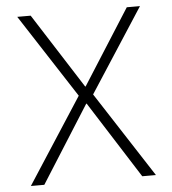

<svg xmlns="http://www.w3.org/2000/svg" viewBox="-52 -778 741 826"><g transform="rotate(-5 318.0 -365.0)"><path d="M318 -332H316L106 0H48L287 -369L53 -730H111L318 -406H320L526 -730H583L349 -369L588 0H529Z"/></g></svg>

Font: M PLUS 1p Light
Style: Regular
Weight: 300
Version: Version 1.061